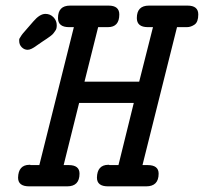

<svg xmlns="http://www.w3.org/2000/svg" viewBox="-20 -659 721 679"><path d="M43.9 -30.8Q44.9 -75.7 84 -76.2Q85 -76.2 86.9 -76.2L87.9 -75.2H119.1L241.2 -563H224.1Q185.1 -563 185.1 -595.2Q185.1 -639.2 228 -639.2H363.8Q401.9 -639.2 401.9 -607.9Q401.9 -563 361.8 -563H327.1L278.8 -370.1H472.2L521 -563H502.9Q463.9 -563 463.9 -595.2Q463.9 -639.2 506.8 -639.2H643.1Q681.2 -639.2 681.2 -607.9Q681.2 -581.1 668 -572Q654.8 -563 641.1 -563H606L483.9 -75.2H502Q541 -75.2 541 -44.9Q541 0 497.1 0H361.8Q322.8 0 322.8 -30.8Q323.7 -75.7 362.8 -76.2Q363.8 -76.2 365.2 -76.2L367.2 -75.2H398.9L453.1 -294.9H259.8L205.1 -75.2H223.1Q261.2 -75.2 261.2 -44.9Q261.2 0 217.8 0H83Q43.9 0 43.9 -30.8ZM47.9 -514.2Q47.9 -516.1 47.9 -518.1Q47.9 -520 48.3 -521.5Q48.8 -522.9 50.3 -524.9Q51.8 -526.9 52.7 -528.8Q53.7 -530.8 56.2 -534.4Q58.6 -538.1 60.8 -540.5Q63 -543 67.4 -548.1Q71.8 -553.2 75.2 -557.1Q78.6 -561 85.2 -568.6Q91.8 -576.2 97.7 -583Q120.6 -609.9 140.6 -609.9Q157.7 -609.9 169.2 -597.9Q180.7 -585.9 180.7 -569.8Q180.7 -564 179.7 -559.1Q178.7 -554.2 174.8 -549.1Q170.9 -543.9 168.5 -540.5Q166 -537.1 158 -531Q149.9 -524.9 145.3 -522Q140.6 -519 128.7 -511Q116.7 -502.9 109.9 -498Q89.8 -482.9 77.9 -482.9Q65.9 -482.9 56.9 -491.9Q47.9 -501 47.9 -514.2ZM47.9 -514.2Q47.9 -516.1 47.9 -518.1Q47.9 -520 48.3 -521.5Q48.8 -522.9 50.3 -524.9Q51.8 -526.9 52.7 -528.8Q53.7 -530.8 56.2 -534.4Q58.6 -538.1 60.8 -540.5Q63 -543 67.4 -548.1Q71.8 -553.2 75.2 -557.1Q78.6 -561 85.2 -568.6Q91.8 -576.2 97.7 -583Q120.6 -609.9 140.6 -609.9Q157.7 -609.9 169.2 -597.9Q180.7 -585.9 180.7 -569.8Q180.7 -564 179.7 -559.1Q178.7 -554.2 174.8 -549.1Q170.9 -543.9 168.5 -540.5Q166 -537.1 158 -531Q149.9 -524.9 145.3 -522Q140.6 -519 128.7 -511Q116.7 -502.9 109.9 -498Q89.8 -482.9 77.9 -482.9Q65.9 -482.9 56.9 -491.9Q47.9 -501 47.9 -514.2Z"/></svg>

Font: CMU Typewriter Text
Style: BoldItalic
Weight: 700
Italic angle: -14.04°
Version: Version 0.7.0